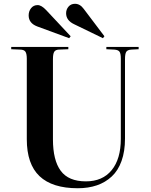

<svg xmlns="http://www.w3.org/2000/svg" viewBox="-20 -977 794 1011"><path d="M522 -775.9 371.1 -849.1Q328.1 -869.1 328.1 -907.2Q328.1 -927.2 340.8 -942.1Q353.5 -957 375 -957Q401.4 -957 420.9 -930.2L529.8 -786.1ZM344.2 -775.9 175.8 -837.9Q130.9 -855 130.9 -896Q130.9 -918 143.8 -934.1Q156.7 -950.2 178.2 -950.2Q198.2 -950.2 223.1 -923.8L352.1 -786.1ZM389.2 14.2Q255.4 14.2 188.2 -49.3Q121.1 -112.8 121.1 -244.1V-668Q121.1 -693.8 114 -704.6Q106.9 -715.3 86.9 -715.8L39.1 -717.8V-730H339.8V-717.8L289.1 -715.8Q272 -714.8 265.4 -704.1Q258.8 -693.4 258.8 -665V-243.2Q258.8 -133.3 299.8 -77.6Q340.8 -22 432.1 -22Q520 -22 568.1 -81.1Q616.2 -140.1 616.2 -246.1V-668Q616.2 -694.8 609.4 -704.6Q602.5 -714.4 582 -715.8L540 -717.8V-730H710V-717.8L670.9 -715.8Q651.4 -714.4 644.8 -704.1Q638.2 -693.8 638.2 -665V-247.1Q638.2 -180.2 620.1 -129.6Q602.1 -79.1 568.6 -47.9Q535.2 -16.6 490.2 -1.2Q445.3 14.2 389.2 14.2Z"/></svg>

Font: Display Semibold
Style: Regular
Weight: 600
Designer: Latin by Veronika Burian and Jose Scaglione. Greek by Irene Vlachou. Cyrillic by Vera Evstafieva.
Foundry: TypeTogether
Version: Version 3.002